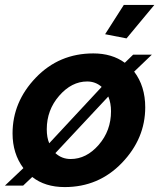

<svg xmlns="http://www.w3.org/2000/svg" viewBox="-36 -750 647 780"><path d="M591 -730 478 -594 391 -611 467 -730ZM505 -528H581L509 -459Q554 -400 554 -314Q554 -187 459.5 -88.5Q365 10 227 10Q147 10 95 -31L58 4H-16L59 -67Q15 -126 15 -208Q15 -336 109.5 -434.5Q204 -533 343 -533Q419 -533 471 -495ZM318 -419Q255 -419 204.5 -361Q154 -303 154 -225Q154 -191 164 -168L377 -397Q352 -419 318 -419ZM251 -104Q315 -104 365 -161.5Q415 -219 415 -298Q415 -331 404 -358L189 -128Q215 -104 251 -104Z"/></svg>

Font: Raleway-v4020
Style: Bold Italic
Weight: 700
Italic angle: -12°
Designer: Matt McInerney, Pablo Impallari, Rodrigo Fuenzalida
Foundry: Matt McInerney, Pablo Impallari, Rodrigo Fuenzalida
Version: Version 4.020;PS 004.020;hotconv 1.0.88;makeotf.lib2.5.64775